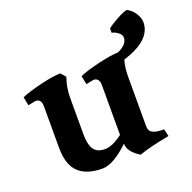

<svg xmlns="http://www.w3.org/2000/svg" viewBox="-112 -710 835 837"><g transform="rotate(-20 305.5 -291.0)"><path d="M467 -321V-95Q467 -69 483 -62Q496 -53 536 -53L544 -19Q455 -3 402 16Q350 -16 350 -54Q276 16 226 16Q154 16 116 -19Q78 -54 78 -135V-326Q78 -361 51 -361L16 -354L8 -394Q44 -409 103 -423Q162 -437 194 -437L214 -414Q198 -372 198 -321V-155Q198 -105 213.5 -82.5Q229 -60 264.5 -60Q300 -60 347 -96V-326Q347 -361 320 -361L285 -354L277 -394Q312 -409 370 -422.5Q428 -436 462 -437Q508 -458 508 -489Q508 -502 495 -512.5Q482 -523 465 -527V-547Q479 -559 510.5 -576.5Q542 -594 560 -598Q582 -588 596.5 -565.5Q611 -543 611 -523Q611 -440 477 -398Q467 -367 467 -321Z"/></g></svg>

Font: Buenard
Style: Bold
Weight: 700
Foundry: FontFuror
Version: Version 1.002 2011